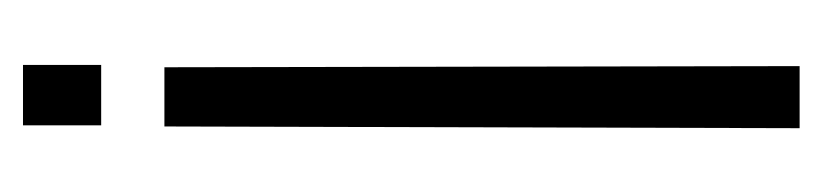

<svg xmlns="http://www.w3.org/2000/svg" viewBox="-294 -420 716 167"><g transform="rotate(90 63.5 -337.0)"><path d="M39 -122.5H90.5L92 -675H38ZM37 0.5H89.5V-67.5H37Z"/></g></svg>

Font: Anybody ExtraCondensed Light
Style: Regular
Weight: 300
Width: 2
Version: Version 1.113;gftools[0.9.25]